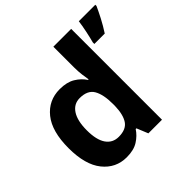

<svg xmlns="http://www.w3.org/2000/svg" viewBox="-190 -943 1136 1136"><g transform="rotate(-45 378.5 -375.0)"><path d="M251 10Q160 10 102.5 -61.5Q45 -133 45 -272Q45 -412 103 -484Q161 -556 255 -556Q314 -556 352 -533Q390 -510 412 -476H417Q414 -492 410 -522.5Q406 -553 406 -585V-760H555V0H441L412 -71H406Q384 -37 347 -13.5Q310 10 251 10ZM303 -109Q364 -109 389 -145.5Q414 -182 416 -255V-271Q416 -350 391.5 -392.5Q367 -435 301 -435Q252 -435 224 -392.5Q196 -350 196 -270Q196 -190 224 -149.5Q252 -109 303 -109ZM757 -760V-750Q742 -717 722 -678.5Q702 -640 676 -600H589V-613Q597 -642 606 -685Q615 -728 619 -760Z"/></g></svg>

Font: BC Sans
Style: Bold
Weight: 700
Designer: Monotype Design Team
Province of B.C.
Foundry: Monotype Imaging Inc.
Version: Version 2.000;GOOG;noto-source:20170915:90ef993387c0